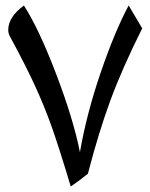

<svg xmlns="http://www.w3.org/2000/svg" viewBox="-20 -676 553 706"><path d="M240.2 9.8Q196.3 -136.2 169.7 -210.9Q143.1 -285.6 108.9 -360.1Q74.7 -434.6 17.1 -541Q10.3 -552.7 10.3 -565.9Q10.3 -613.3 67.9 -655.8Q123 -570.3 186.8 -403.1Q250.5 -235.8 273.9 -116.2Q298.3 -257.3 350.1 -408.9Q401.9 -560.5 453.1 -655.8L502.9 -571.8Q428.7 -423.3 385.5 -305.7Q342.3 -188 303.2 -37.1Q269 -9.8 240.2 9.8Z"/></svg>

Font: Droid Arabic Naskh
Style: Regular
Weight: 400
Designer: Pascal Zoghbi
Foundry: Ascender Corporation
Version: Version 1.00